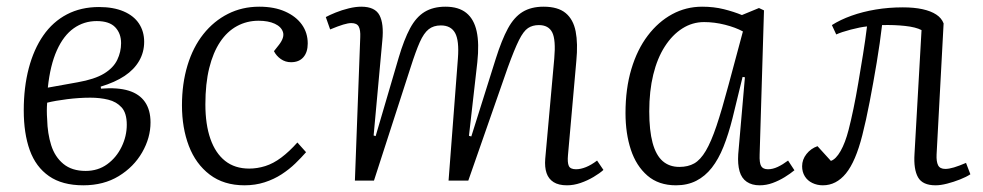

<svg xmlns="http://www.w3.org/2000/svg" viewBox="-20 -540 2938 574"><path d="M229 14Q166 14 126.5 -13.5Q87 -41 69 -91Q51 -141 51 -210Q51 -279 66 -336Q81 -393 109.5 -434Q138 -475 180 -497Q222 -519 276 -519Q319 -519 349.5 -506Q380 -493 395.5 -469.5Q411 -446 411 -415Q411 -384 396 -358Q381 -332 352.5 -313Q324 -294 281 -281L282 -275Q332 -279 364.5 -269Q397 -259 413.5 -235Q430 -211 430 -174Q430 -128 405 -84.5Q380 -41 335 -13.5Q290 14 229 14ZM236 -29Q273 -29 300.5 -49Q328 -69 343.5 -101Q359 -133 359 -167Q359 -202 343.5 -219Q328 -236 303.5 -242Q279 -248 250 -248Q217 -248 181 -243.5Q145 -239 121 -233Q120 -221 120 -209Q120 -197 121 -183Q122 -141 133 -106Q144 -71 169.5 -50Q195 -29 236 -29ZM123 -278 212 -294Q263 -303 291 -320Q319 -337 330.5 -361Q342 -385 342 -411Q342 -440 324.5 -458.5Q307 -477 269 -477Q231 -477 200.5 -455.5Q170 -434 150 -389.5Q130 -345 123 -278Z M755 -520Q800 -520 832.5 -505.5Q865 -491 882.5 -466.5Q900 -442 900 -410Q900 -384 887 -369Q874 -354 850 -354Q833 -354 819.5 -363.5Q806 -373 799 -387L814 -406Q831 -428 826 -444Q821 -460 801.5 -469Q782 -478 753 -478Q718 -478 688.5 -462Q659 -446 638 -414.5Q617 -383 605.5 -336.5Q594 -290 594 -228Q594 -168 609 -125Q624 -82 653 -59Q682 -36 725 -36Q749 -36 773 -43.5Q797 -51 821 -69Q845 -87 869 -114L895 -85Q881 -69 863 -51.5Q845 -34 822 -19Q799 -4 771 5Q743 14 711 14Q649 14 607 -18Q565 -50 544.5 -104Q524 -158 524 -225Q524 -290 540.5 -344.5Q557 -399 588 -438Q619 -477 661.5 -498.5Q704 -520 755 -520Z M1349 -366Q1353 -419 1340.5 -441.5Q1328 -464 1298 -464Q1276 -464 1261.5 -452.5Q1247 -441 1235 -414Q1223 -387 1208 -340L1098 0H1041L1057 -429Q1058 -450 1052.5 -460.5Q1047 -471 1030 -471Q1021 -471 1006 -466.5Q991 -462 967 -452L954 -489Q965 -495 983.5 -502.5Q1002 -510 1022.5 -515Q1043 -520 1060 -520Q1101 -520 1114.5 -494.5Q1128 -469 1123 -419L1097 -135L1103 -133L1172 -368Q1188 -422 1206 -455.5Q1224 -489 1249.5 -504.5Q1275 -520 1312 -520Q1351 -520 1374 -501.5Q1397 -483 1405 -446.5Q1413 -410 1407 -354L1382 -134L1389 -132L1462 -364Q1480 -421 1498.5 -455Q1517 -489 1542.5 -504.5Q1568 -520 1605 -520Q1648 -520 1671 -501Q1694 -482 1701 -446Q1708 -410 1703 -358L1678 -76Q1676 -54 1680.5 -44Q1685 -34 1702 -34Q1716 -34 1732 -40.5Q1748 -47 1765 -60L1784 -32Q1773 -22 1754.5 -11Q1736 0 1715.5 7Q1695 14 1675 14Q1650 14 1635 4.5Q1620 -5 1614 -22.5Q1608 -40 1610 -65L1637 -365Q1642 -421 1631 -443Q1620 -465 1591 -465Q1572 -465 1558.5 -456Q1545 -447 1531.5 -420Q1518 -393 1498 -338L1380 0H1321Z M2251 -78Q2250 -53 2255.5 -43.5Q2261 -34 2276 -34Q2290 -34 2305 -41Q2320 -48 2336 -60L2355 -31Q2343 -21 2326 -10.5Q2309 0 2290 7Q2271 14 2251 14Q2228 14 2212.5 3.5Q2197 -7 2191 -28Q2185 -49 2187 -79L2207 -309L2200 -310L2170 -187Q2158 -139 2143 -101.5Q2128 -64 2108 -38.5Q2088 -13 2061.5 0.5Q2035 14 2001 14Q1949 14 1915.5 -15Q1882 -44 1866 -92.5Q1850 -141 1850 -202Q1850 -275 1867.5 -333.5Q1885 -392 1916.5 -433.5Q1948 -475 1989.5 -497.5Q2031 -520 2079 -520Q2114 -520 2144 -512.5Q2174 -505 2198 -495L2249 -516L2264 -509ZM2011 -41Q2037 -41 2055.5 -51.5Q2074 -62 2090 -89Q2106 -116 2122 -163.5Q2138 -211 2158 -286L2201 -446Q2179 -458 2147.5 -466Q2116 -474 2085 -474Q2050 -474 2020 -455Q1990 -436 1967.5 -401Q1945 -366 1933 -317Q1921 -268 1921 -207Q1921 -150 1931 -113Q1941 -76 1961 -58.5Q1981 -41 2011 -41Z M2467 -465Q2492 -481 2525.5 -493Q2559 -505 2598 -511.5Q2637 -518 2679 -518Q2713 -518 2738 -512.5Q2763 -507 2779 -496.5Q2795 -486 2801 -470L2780 -78Q2779 -57 2784.5 -46Q2790 -35 2806 -35Q2817 -35 2832 -39.5Q2847 -44 2868 -53L2881 -19Q2869 -11 2850 -3.5Q2831 4 2811.5 9Q2792 14 2777 14Q2738 14 2724.5 -10Q2711 -34 2714 -80L2735 -450Q2718 -459 2685.5 -462.5Q2653 -466 2617 -465Q2611 -413 2601 -353Q2591 -293 2580 -236Q2569 -179 2558 -136Q2538 -57 2509 -21.5Q2480 14 2440 14Q2423 14 2408.5 7Q2394 0 2386 -13Q2378 -26 2378 -43Q2378 -63 2391 -79.5Q2404 -96 2424 -103L2464 -59Q2479 -64 2493 -88.5Q2507 -113 2517 -152Q2524 -179 2531.5 -215Q2539 -251 2546 -292.5Q2553 -334 2560 -377Q2567 -420 2572 -461Q2552 -459 2523.5 -451.5Q2495 -444 2480 -437Z"/></svg>

Font: Literata 24pt Light
Style: Italic
Weight: 300
Italic angle: -2°
Designer: Latin by Veronika Burian and Jose Scaglione. Greek by Irene Vlachou. Cyrillic by Vera Evstafieva
Foundry: TypeTogether
Version: Version 3.103;gftools[0.9.29]